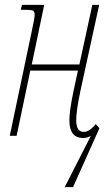

<svg xmlns="http://www.w3.org/2000/svg" viewBox="-20 -556 457 786"><path d="M352 0Q337 9 321 9Q264 9 264 -63Q264 -103 281 -183L299 -267H104L48 0H20L110 -428Q122 -483 122 -495Q122 -509 114.5 -512.5Q107 -516 79 -516H65L70 -536H161L110 -292H305L358 -536H386L309 -183Q292 -103 292 -63Q292 -16 323 -16Q346 -16 372 -48L387 -31L279 210H245Z"/></svg>

Font: Noto Serif CondThin
Style: Italic
Weight: 250
Width: 3
Italic angle: -12°
Designer: Monotype Design Team
Foundry: Monotype Imaging Inc.
Version: Version 1.001